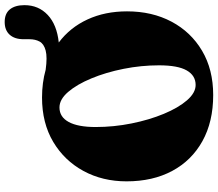

<svg xmlns="http://www.w3.org/2000/svg" viewBox="-75 -840 930 820"><g transform="rotate(-90 390.0 -430.0)"><path d="M383.5 -715.5Q446.5 -715.5 502 -700Q556 -692.5 584.2 -700Q612.5 -707.5 622.5 -725.8Q632.5 -744 632.5 -769.5V-794.5Q632.5 -832.5 651.8 -853.8Q671 -875 706 -875Q742 -875 760 -852.8Q778 -830.5 778 -790.5Q778 -730.5 736.2 -691.2Q694.5 -652 618.5 -644Q682.5 -596 717 -521.2Q751.5 -446.5 751.5 -352.5Q751.5 -245.5 707.5 -162.5Q663.5 -79.5 583.2 -32Q503 15.5 394 15.5Q280 15.5 197.2 -30.5Q114.5 -76.5 70 -159.5Q25.5 -242.5 25.5 -354.5Q25.5 -457 69.8 -538.5Q114 -620 194.2 -667.8Q274.5 -715.5 383.5 -715.5ZM521 -216Q521 -292 506 -367.2Q491 -442.5 465.2 -504.5Q439.5 -566.5 407.5 -603.8Q375.5 -641 341 -641Q300.5 -641 279 -601.5Q257.5 -562 257.5 -486.5Q257.5 -409 272.8 -333.2Q288 -257.5 313.8 -195.5Q339.5 -133.5 371.5 -96.5Q403.5 -59.5 437 -59.5Q477.5 -59.5 499.2 -97.5Q521 -135.5 521 -216Z"/></g></svg>

Font: Fraunces 72pt Soft Black
Style: Regular
Weight: 900
Version: Version 1.000;[b76b70a41]